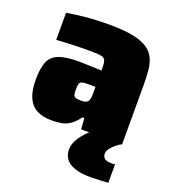

<svg xmlns="http://www.w3.org/2000/svg" viewBox="-131 -619 830 920"><g transform="rotate(20 283.5 -159.0)"><path d="M166 8Q120 8 89.5 -8Q59 -24 43.5 -59Q28 -94 28 -149Q28 -206 41 -239.5Q54 -273 90 -287.5Q126 -302 193 -302Q201 -302 214.5 -301.5Q228 -301 245 -300.5Q262 -300 278.5 -299.5Q295 -299 309 -298V-315Q309 -335 305.5 -346Q302 -357 292 -361.5Q282 -366 260.5 -367Q239 -368 203 -368Q179 -368 153.5 -367Q128 -366 103 -365Q78 -364 55 -362V-500Q93 -507 147.5 -512.5Q202 -518 269 -518Q341 -518 388 -509Q435 -500 462.5 -482.5Q490 -465 503 -439Q516 -413 519.5 -379Q523 -345 523 -302V0H314L310 -56H300Q279 -27 257.5 -13Q236 1 213.5 4.5Q191 8 166 8ZM267 -129Q279 -129 286 -131Q293 -133 298 -137.5Q303 -142 305 -148Q308 -155 308.5 -165Q309 -175 309 -188V-215H269Q249 -215 239.5 -212Q230 -209 227.5 -199Q225 -189 225 -168Q225 -154 227 -145Q229 -136 238 -132.5Q247 -129 267 -129ZM437 200Q381 200 349 187.5Q317 175 304.5 154.5Q292 134 292 111Q292 80 313 48.5Q334 17 367 -10L523 0Q510 6 495.5 18Q481 30 470.5 43.5Q460 57 460 70Q460 84 469 93.5Q478 103 507 103Q509 103 513 103Q517 103 524 102V196Q507 197 482 198.5Q457 200 437 200Z"/></g></svg>

Font: Saira Thin Black
Style: Regular
Weight: 900
Version: Version 1.101